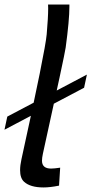

<svg xmlns="http://www.w3.org/2000/svg" viewBox="-21 -801 398 835"><path d="M165.5 -132.3Q161.6 -114.3 161.6 -102.1Q161.6 -67.9 201.2 -67.9Q214.8 -67.9 240.7 -71.8L235.8 6.3Q196.8 14.2 168.5 14.2Q110.4 14.2 83.5 -10.7Q66.4 -26.4 66.4 -61Q66.4 -81.5 72.3 -108.4Q175.8 -579.1 182.1 -651.9Q188.5 -725.1 188.5 -765.1L188 -781.2H280.8V-771.5Q280.8 -713.4 264.6 -594.2Q260.3 -561.5 165.5 -132.3ZM-1.5 -236.8 10.7 -293.9 356.9 -476.6 344.7 -419.4Z"/></svg>

Font: Cadman
Style: Italic
Weight: 400
Italic angle: -12°
Designer: Paul James MIller
Foundry: High-Logic / Made with FontCreator
Version: Version 2.114;March 28, 2021;FontCreator 13.0.0.2683 64-bit